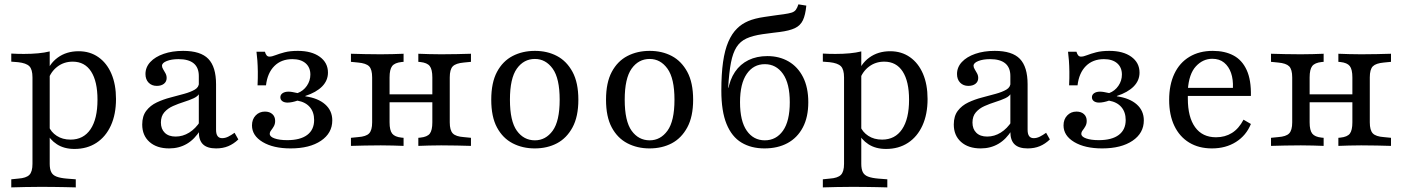

<svg xmlns="http://www.w3.org/2000/svg" viewBox="-20 -655 6303 862"><path d="M164.5 183.9Q124.2 183.9 93.1 184.7Q62.1 185.5 30.6 186.3V150L62.1 146.8Q97.6 144.4 111.7 130.2Q125.8 116.1 125.8 80.6V-206.5H203.2V80.6Q203.2 104 210.1 117.7Q216.9 131.5 233.9 137.9Q250.8 144.4 279 146.8L320.2 150V186.3Q296 185.5 271.8 185.1Q247.6 184.7 221.8 184.3Q196 183.9 164.5 183.9ZM333.1 -425Q383.9 -425 421.8 -398.4Q459.7 -371.8 480.2 -323.8Q500.8 -275.8 500.8 -210.5Q500.8 -141.9 477.8 -91.5Q454.8 -41.1 412.9 -13.7Q371 13.7 314.5 13.7Q267.7 13.7 235.5 -7.3Q203.2 -28.2 187.1 -62.9L198.4 -88.7Q208.9 -62.1 234.7 -45.2Q260.5 -28.2 296.8 -28.2Q354.8 -28.2 386.3 -74.6Q417.7 -121 417.7 -207.3Q417.7 -289.5 389.1 -333.9Q360.5 -378.2 306.5 -378.2Q266.9 -378.2 237.5 -355.6Q208.1 -333.1 196 -296L186.3 -320.2Q200 -367.7 239.1 -396.4Q278.2 -425 333.1 -425ZM125.8 -206.5V-307.3Q125.8 -343.5 111.7 -357.7Q97.6 -371.8 61.3 -375.8L30.6 -378.2V-414.5Q45.2 -413.7 58.5 -413.3Q71.8 -412.9 87.1 -412.9Q121.8 -412.9 151.2 -415.7Q180.6 -418.5 203.2 -424.2V-414.5V-206.5Z M872.6 -206.5V-313.7Q872.6 -351.6 849.6 -370.6Q826.6 -389.5 781.5 -389.5Q750 -389.5 728.6 -381Q707.3 -372.6 707.3 -359.7Q707.3 -352.4 712.5 -344Q717.7 -335.5 723 -325.8Q728.2 -316.1 728.2 -304.8Q728.2 -288.7 716.1 -279Q704 -269.4 683.9 -269.4Q661.3 -269.4 647.2 -283.9Q633.1 -298.4 633.1 -322.6Q633.1 -353.2 654.8 -376.6Q676.6 -400 714.9 -413.3Q753.2 -426.6 802.4 -426.6Q880.6 -426.6 915.3 -390.7Q950 -354.8 950 -276.6V-206.5ZM739.5 11.3Q683.9 11.3 651.2 -17.7Q618.5 -46.8 618.5 -96Q618.5 -133.9 636.7 -157.7Q654.8 -181.5 683.9 -195.2Q712.9 -208.9 745.6 -217.3Q778.2 -225.8 807.3 -233.9Q836.3 -241.9 854.8 -252.8Q873.4 -263.7 873.4 -283.9L876.6 -238.7Q870.2 -223.4 850 -214.1Q829.8 -204.8 805.2 -197.2Q780.6 -189.5 756.9 -179Q733.1 -168.5 717.7 -150.8Q702.4 -133.1 702.4 -104.8Q702.4 -75.8 719.8 -58.9Q737.1 -41.9 768.5 -41.9Q800.8 -41.9 829.4 -59.7Q858.1 -77.4 879.8 -111.3V-71.8Q854 -29.8 819 -9.3Q783.9 11.3 739.5 11.3ZM950 -72.6Q950 -53.2 956.9 -44Q963.7 -34.7 977.4 -34.7Q991.1 -34.7 1004.8 -41.5Q1018.5 -48.4 1033.1 -58.9L1050 -29Q1029 -8.9 1004.8 1.2Q980.6 11.3 950 11.3Q910.5 11.3 891.5 -6.9Q872.6 -25 872.6 -62.9V-206.5H950Z M1284.7 11.3Q1207.3 11.3 1159.3 -17.3Q1111.3 -46 1111.3 -91.9Q1111.3 -119.4 1127.8 -136.7Q1144.4 -154 1169.4 -154Q1190.3 -154 1202.8 -142.7Q1215.3 -131.5 1215.3 -112.1Q1215.3 -98.4 1209.3 -87.9Q1203.2 -77.4 1197.2 -69.8Q1191.1 -62.1 1191.1 -54Q1191.1 -41.1 1212.9 -33.5Q1234.7 -25.8 1269.4 -25.8Q1328.2 -25.8 1359.3 -49.2Q1390.3 -72.6 1390.3 -116.1Q1390.3 -151.6 1371 -174.2Q1351.6 -196.8 1315.3 -203.2Q1304 -199.2 1292.3 -196.8Q1280.6 -194.4 1271 -194.4Q1256.5 -194.4 1247.6 -200.8Q1238.7 -207.3 1238.7 -218.5Q1238.7 -229.8 1248.8 -236.7Q1258.9 -243.5 1275 -243.5Q1283.1 -243.5 1292.3 -241.9Q1301.6 -240.3 1316.1 -237.1Q1341.9 -246.8 1357.7 -269.8Q1373.4 -292.7 1373.4 -320.2Q1373.4 -352.4 1352 -371Q1330.6 -389.5 1292.7 -389.5Q1242.7 -389.5 1211.7 -358.5Q1180.6 -327.4 1174.2 -271.8H1136.3Q1137.9 -305.6 1137.5 -333.1Q1137.1 -360.5 1135.5 -382.7Q1133.9 -404.8 1131.5 -422.6H1169.4Q1172.6 -411.3 1177.4 -406Q1182.3 -400.8 1189.5 -400.8Q1200.8 -400.8 1216.9 -407.3Q1233.1 -413.7 1257.7 -420.2Q1282.3 -426.6 1316.9 -426.6Q1379 -426.6 1415.7 -400Q1452.4 -373.4 1452.4 -329Q1452.4 -293.5 1426.2 -266.9Q1400 -240.3 1350.8 -224.2V-222.6Q1408.1 -214.5 1439.9 -186.3Q1471.8 -158.1 1471.8 -114.5Q1471.8 -57.3 1421 -23Q1370.2 11.3 1284.7 11.3Z M1960.5 -2.4Q1929.8 -2.4 1906 -1.6Q1882.3 -0.8 1858.1 0V-36.3L1866.9 -37.1Q1898.4 -40.3 1909.7 -55.2Q1921 -70.2 1921 -105.6V-206.5H1999.2V-105.6Q1999.2 -70.2 2012.9 -56Q2026.6 -41.9 2062.1 -39.5L2094.4 -36.3V0Q2062.1 -0.8 2031.5 -1.6Q2000.8 -2.4 1960.5 -2.4ZM1689.5 -2.4Q1649.2 -2.4 1618.5 -1.6Q1587.9 -0.8 1555.6 0V-36.3L1587.9 -39.5Q1623.4 -41.9 1637.1 -56Q1650.8 -70.2 1650.8 -105.6V-307.3Q1650.8 -343.5 1637.1 -357.3Q1623.4 -371 1587.9 -374.2L1555.6 -377.4V-413.7Q1587.9 -412.9 1618.5 -412.1Q1649.2 -411.3 1689.5 -411.3Q1720.2 -411.3 1744 -412.1Q1767.7 -412.9 1791.9 -413.7V-377.4L1783.1 -376.6Q1752.4 -373.4 1740.7 -358.5Q1729 -343.5 1729 -307.3V-105.6Q1729 -70.2 1740.7 -55.2Q1752.4 -40.3 1783.1 -37.1L1791.9 -36.3V0Q1767.7 -0.8 1744 -1.6Q1720.2 -2.4 1689.5 -2.4ZM1921 -206.5V-307.3Q1921 -343.5 1909.3 -358.5Q1897.6 -373.4 1866.9 -376.6L1858.1 -377.4V-413.7Q1882.3 -412.9 1906 -412.1Q1929.8 -411.3 1960.5 -411.3Q2000.8 -411.3 2031.5 -412.1Q2062.1 -412.9 2094.4 -413.7V-377.4L2062.1 -374.2Q2026.6 -371 2012.9 -357.3Q1999.2 -343.5 1999.2 -307.3V-206.5ZM1700 -196V-231.5H1950V-196Z M2380.6 11.3Q2325.8 11.3 2281.5 -11.7Q2237.1 -34.7 2211.3 -82.7Q2185.5 -130.6 2185.5 -207.3Q2185.5 -283.9 2211.3 -332.3Q2237.1 -380.6 2281.5 -403.6Q2325.8 -426.6 2381.5 -426.6Q2437.1 -426.6 2480.6 -403.6Q2524.2 -380.6 2550.4 -332.3Q2576.6 -283.9 2576.6 -207.3Q2576.6 -131.5 2550.4 -83.1Q2524.2 -34.7 2480.6 -11.7Q2437.1 11.3 2380.6 11.3ZM2381.5 -25Q2429.8 -25 2461.3 -68.1Q2492.7 -111.3 2492.7 -207.3Q2492.7 -303.2 2461.3 -346.8Q2429.8 -390.3 2381.5 -390.3Q2331.5 -390.3 2300.4 -346.8Q2269.4 -303.2 2269.4 -207.3Q2269.4 -111.3 2300.4 -68.1Q2331.5 -25 2381.5 -25Z M2896 11.3Q2841.1 11.3 2796.8 -11.7Q2752.4 -34.7 2726.6 -82.7Q2700.8 -130.6 2700.8 -207.3Q2700.8 -283.9 2726.6 -332.3Q2752.4 -380.6 2796.8 -403.6Q2841.1 -426.6 2896.8 -426.6Q2952.4 -426.6 2996 -403.6Q3039.5 -380.6 3065.7 -332.3Q3091.9 -283.9 3091.9 -207.3Q3091.9 -131.5 3065.7 -83.1Q3039.5 -34.7 2996 -11.7Q2952.4 11.3 2896 11.3ZM2896.8 -25Q2945.2 -25 2976.6 -68.1Q3008.1 -111.3 3008.1 -207.3Q3008.1 -303.2 2976.6 -346.8Q2945.2 -390.3 2896.8 -390.3Q2846.8 -390.3 2815.7 -346.8Q2784.7 -303.2 2784.7 -207.3Q2784.7 -111.3 2815.7 -68.1Q2846.8 -25 2896.8 -25Z M3412.1 11.3Q3352.4 11.3 3308.9 -14.9Q3265.3 -41.1 3241.9 -98.4Q3218.5 -155.6 3218.5 -248.4Q3218.5 -322.6 3226.2 -376.6Q3233.9 -430.6 3250 -467.7Q3266.1 -504.8 3289.5 -527.4Q3309.7 -547.6 3338.7 -560.1Q3367.7 -572.6 3412.1 -579Q3426.6 -581.5 3440.3 -583.1Q3454 -584.7 3468.1 -587.1Q3482.3 -589.5 3498.4 -591.1Q3521.8 -594.4 3534.3 -598.4Q3546.8 -602.4 3553.2 -611.3Q3559.7 -620.2 3564.5 -635.5L3600 -629.8Q3596 -587.9 3584.7 -564.1Q3573.4 -540.3 3548.8 -528.6Q3524.2 -516.9 3479.8 -511.3Q3466.1 -509.7 3453.2 -508.1Q3440.3 -506.5 3428.2 -504.8Q3416.1 -503.2 3404 -501.6Q3359.7 -495.2 3331.5 -482.3Q3303.2 -469.4 3286.7 -443.5Q3270.2 -417.7 3261.7 -373.8Q3253.2 -329.8 3249.2 -261.3H3258.1L3248.4 -249.2Q3256.5 -297.6 3279.8 -332.3Q3303.2 -366.9 3340.3 -385.1Q3377.4 -403.2 3425 -403.2Q3479 -403.2 3520.6 -379Q3562.1 -354.8 3585.5 -308.5Q3608.9 -262.1 3608.9 -196Q3608.9 -129 3584.3 -82.7Q3559.7 -36.3 3515.7 -12.5Q3471.8 11.3 3412.1 11.3ZM3413.7 -25Q3464.5 -25 3495.2 -68.1Q3525.8 -111.3 3525.8 -196Q3525.8 -279.8 3495.2 -323.4Q3464.5 -366.9 3413.7 -366.9Q3362.9 -366.9 3332.7 -323.4Q3302.4 -279.8 3302.4 -196Q3302.4 -111.3 3332.7 -68.1Q3362.9 -25 3413.7 -25Z M3808.1 183.9Q3767.7 183.9 3736.7 184.7Q3705.6 185.5 3674.2 186.3V150L3705.6 146.8Q3741.1 144.4 3755.2 130.2Q3769.4 116.1 3769.4 80.6V-206.5H3846.8V80.6Q3846.8 104 3853.6 117.7Q3860.5 131.5 3877.4 137.9Q3894.4 144.4 3922.6 146.8L3963.7 150V186.3Q3939.5 185.5 3915.3 185.1Q3891.1 184.7 3865.3 184.3Q3839.5 183.9 3808.1 183.9ZM3976.6 -425Q4027.4 -425 4065.3 -398.4Q4103.2 -371.8 4123.8 -323.8Q4144.4 -275.8 4144.4 -210.5Q4144.4 -141.9 4121.4 -91.5Q4098.4 -41.1 4056.5 -13.7Q4014.5 13.7 3958.1 13.7Q3911.3 13.7 3879 -7.3Q3846.8 -28.2 3830.6 -62.9L3841.9 -88.7Q3852.4 -62.1 3878.2 -45.2Q3904 -28.2 3940.3 -28.2Q3998.4 -28.2 4029.8 -74.6Q4061.3 -121 4061.3 -207.3Q4061.3 -289.5 4032.7 -333.9Q4004 -378.2 3950 -378.2Q3910.5 -378.2 3881 -355.6Q3851.6 -333.1 3839.5 -296L3829.8 -320.2Q3843.5 -367.7 3882.7 -396.4Q3921.8 -425 3976.6 -425ZM3769.4 -206.5V-307.3Q3769.4 -343.5 3755.2 -357.7Q3741.1 -371.8 3704.8 -375.8L3674.2 -378.2V-414.5Q3688.7 -413.7 3702 -413.3Q3715.3 -412.9 3730.6 -412.9Q3765.3 -412.9 3794.8 -415.7Q3824.2 -418.5 3846.8 -424.2V-414.5V-206.5Z M4516.1 -206.5V-313.7Q4516.1 -351.6 4493.1 -370.6Q4470.2 -389.5 4425 -389.5Q4393.5 -389.5 4372.2 -381Q4350.8 -372.6 4350.8 -359.7Q4350.8 -352.4 4356 -344Q4361.3 -335.5 4366.5 -325.8Q4371.8 -316.1 4371.8 -304.8Q4371.8 -288.7 4359.7 -279Q4347.6 -269.4 4327.4 -269.4Q4304.8 -269.4 4290.7 -283.9Q4276.6 -298.4 4276.6 -322.6Q4276.6 -353.2 4298.4 -376.6Q4320.2 -400 4358.5 -413.3Q4396.8 -426.6 4446 -426.6Q4524.2 -426.6 4558.9 -390.7Q4593.5 -354.8 4593.5 -276.6V-206.5ZM4383.1 11.3Q4327.4 11.3 4294.8 -17.7Q4262.1 -46.8 4262.1 -96Q4262.1 -133.9 4280.2 -157.7Q4298.4 -181.5 4327.4 -195.2Q4356.5 -208.9 4389.1 -217.3Q4421.8 -225.8 4450.8 -233.9Q4479.8 -241.9 4498.4 -252.8Q4516.9 -263.7 4516.9 -283.9L4520.2 -238.7Q4513.7 -223.4 4493.5 -214.1Q4473.4 -204.8 4448.8 -197.2Q4424.2 -189.5 4400.4 -179Q4376.6 -168.5 4361.3 -150.8Q4346 -133.1 4346 -104.8Q4346 -75.8 4363.3 -58.9Q4380.6 -41.9 4412.1 -41.9Q4444.4 -41.9 4473 -59.7Q4501.6 -77.4 4523.4 -111.3V-71.8Q4497.6 -29.8 4462.5 -9.3Q4427.4 11.3 4383.1 11.3ZM4593.5 -72.6Q4593.5 -53.2 4600.4 -44Q4607.3 -34.7 4621 -34.7Q4634.7 -34.7 4648.4 -41.5Q4662.1 -48.4 4676.6 -58.9L4693.5 -29Q4672.6 -8.9 4648.4 1.2Q4624.2 11.3 4593.5 11.3Q4554 11.3 4535.1 -6.9Q4516.1 -25 4516.1 -62.9V-206.5H4593.5Z M4928.2 11.3Q4850.8 11.3 4802.8 -17.3Q4754.8 -46 4754.8 -91.9Q4754.8 -119.4 4771.4 -136.7Q4787.9 -154 4812.9 -154Q4833.9 -154 4846.4 -142.7Q4858.9 -131.5 4858.9 -112.1Q4858.9 -98.4 4852.8 -87.9Q4846.8 -77.4 4840.7 -69.8Q4834.7 -62.1 4834.7 -54Q4834.7 -41.1 4856.5 -33.5Q4878.2 -25.8 4912.9 -25.8Q4971.8 -25.8 5002.8 -49.2Q5033.9 -72.6 5033.9 -116.1Q5033.9 -151.6 5014.5 -174.2Q4995.2 -196.8 4958.9 -203.2Q4947.6 -199.2 4935.9 -196.8Q4924.2 -194.4 4914.5 -194.4Q4900 -194.4 4891.1 -200.8Q4882.3 -207.3 4882.3 -218.5Q4882.3 -229.8 4892.3 -236.7Q4902.4 -243.5 4918.5 -243.5Q4926.6 -243.5 4935.9 -241.9Q4945.2 -240.3 4959.7 -237.1Q4985.5 -246.8 5001.2 -269.8Q5016.9 -292.7 5016.9 -320.2Q5016.9 -352.4 4995.6 -371Q4974.2 -389.5 4936.3 -389.5Q4886.3 -389.5 4855.2 -358.5Q4824.2 -327.4 4817.7 -271.8H4779.8Q4781.5 -305.6 4781 -333.1Q4780.6 -360.5 4779 -382.7Q4777.4 -404.8 4775 -422.6H4812.9Q4816.1 -411.3 4821 -406Q4825.8 -400.8 4833.1 -400.8Q4844.4 -400.8 4860.5 -407.3Q4876.6 -413.7 4901.2 -420.2Q4925.8 -426.6 4960.5 -426.6Q5022.6 -426.6 5059.3 -400Q5096 -373.4 5096 -329Q5096 -293.5 5069.8 -266.9Q5043.5 -240.3 4994.4 -224.2V-222.6Q5051.6 -214.5 5083.5 -186.3Q5115.3 -158.1 5115.3 -114.5Q5115.3 -57.3 5064.5 -23Q5013.7 11.3 4928.2 11.3Z M5421 11.3Q5362.1 11.3 5319 -14.9Q5275.8 -41.1 5252.4 -89.9Q5229 -138.7 5229 -206.5Q5229 -274.2 5252.4 -323.8Q5275.8 -373.4 5320.2 -400Q5364.5 -426.6 5425 -426.6Q5479 -426.6 5517.7 -406Q5556.5 -385.5 5577 -340.7Q5597.6 -296 5596 -224.2H5280.6L5279.8 -260.5H5515.3Q5516.9 -298.4 5506.9 -327.4Q5496.8 -356.5 5475.8 -373.8Q5454.8 -391.1 5422.6 -391.1Q5380.6 -391.1 5349.2 -357.3Q5317.7 -323.4 5312.9 -251.6L5313.7 -249.2Q5312.9 -241.1 5312.9 -231.9Q5312.9 -222.6 5312.9 -212.1Q5312.9 -129 5345.6 -83.9Q5378.2 -38.7 5439.5 -38.7Q5479.8 -38.7 5510.9 -58.1Q5541.9 -77.4 5562.9 -117.7L5596 -98.4Q5575 -46.8 5529 -17.7Q5483.1 11.3 5421 11.3Z M6091.1 -2.4Q6060.5 -2.4 6036.7 -1.6Q6012.9 -0.8 5988.7 0V-36.3L5997.6 -37.1Q6029 -40.3 6040.3 -55.2Q6051.6 -70.2 6051.6 -105.6V-206.5H6129.8V-105.6Q6129.8 -70.2 6143.5 -56Q6157.3 -41.9 6192.7 -39.5L6225 -36.3V0Q6192.7 -0.8 6162.1 -1.6Q6131.5 -2.4 6091.1 -2.4ZM5820.2 -2.4Q5779.8 -2.4 5749.2 -1.6Q5718.5 -0.8 5686.3 0V-36.3L5718.5 -39.5Q5754 -41.9 5767.7 -56Q5781.5 -70.2 5781.5 -105.6V-307.3Q5781.5 -343.5 5767.7 -357.3Q5754 -371 5718.5 -374.2L5686.3 -377.4V-413.7Q5718.5 -412.9 5749.2 -412.1Q5779.8 -411.3 5820.2 -411.3Q5850.8 -411.3 5874.6 -412.1Q5898.4 -412.9 5922.6 -413.7V-377.4L5913.7 -376.6Q5883.1 -373.4 5871.4 -358.5Q5859.7 -343.5 5859.7 -307.3V-105.6Q5859.7 -70.2 5871.4 -55.2Q5883.1 -40.3 5913.7 -37.1L5922.6 -36.3V0Q5898.4 -0.8 5874.6 -1.6Q5850.8 -2.4 5820.2 -2.4ZM6051.6 -206.5V-307.3Q6051.6 -343.5 6039.9 -358.5Q6028.2 -373.4 5997.6 -376.6L5988.7 -377.4V-413.7Q6012.9 -412.9 6036.7 -412.1Q6060.5 -411.3 6091.1 -411.3Q6131.5 -411.3 6162.1 -412.1Q6192.7 -412.9 6225 -413.7V-377.4L6192.7 -374.2Q6157.3 -371 6143.5 -357.3Q6129.8 -343.5 6129.8 -307.3V-206.5ZM5830.6 -196V-231.5H6080.6V-196Z"/></svg>

Font: Playfair 9pt
Style: Regular
Weight: 400
Designer: Claus Eggers Sørensen
Foundry: Claus Eggers Sørensen
Version: Version 2.203